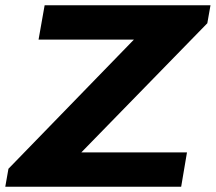

<svg xmlns="http://www.w3.org/2000/svg" viewBox="-30 -707 817 727"><path d="M-10 0 2 -68 477 -557H116L139 -687H767L755 -619L278 -130H678L656 0Z"/></svg>

Font: Archivo SemiExpanded
Style: Bold Italic
Weight: 700
Width: 6
Italic angle: -10°
Designer: Hector Gatti
Foundry: Omnibus-Type
Version: Version 2.001